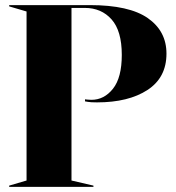

<svg xmlns="http://www.w3.org/2000/svg" viewBox="-20 -732 688 752"><path d="M16 -5 84 -25V-687L16 -707V-712H332Q486 -712 559 -661Q632 -610 632 -522Q632 -428 557.5 -379.5Q483 -331 360 -331Q335 -331 324.5 -333Q314 -335 313 -335V-343Q314 -343 321.5 -342Q329 -341 338 -341Q388 -341 422.5 -384.5Q457 -428 457 -517Q457 -611 417 -656Q377 -701 312 -701H260V-25L346 -5V0H16Z"/></svg>

Font: Nyght Serif Bold
Style: Regular
Weight: 700
Designer: Maksym Kobuzan
Version: Version 0.410